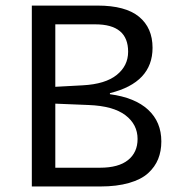

<svg xmlns="http://www.w3.org/2000/svg" viewBox="-20 -675 654 695"><path d="M95.2 -654.8H333Q434.1 -654.8 483.2 -614.5Q532.2 -574.2 532.2 -502Q532.2 -376 377.9 -337.9V-334Q468.8 -321.8 516.4 -277.6Q564 -233.4 564 -163.1Q564 -127.9 552.5 -99.4Q541 -70.8 516.1 -48.1Q491.2 -25.4 447 -12.7Q402.8 0 342.8 0H95.2ZM325.2 -586.9H180.2V-360.8L279.8 -366.2Q361.3 -370.6 402.6 -403.8Q443.8 -437 443.8 -487.8Q443.8 -586.9 325.2 -586.9ZM300.8 -294.9 180.2 -299.8V-67.9H341.8Q409.2 -67.9 443.6 -95.7Q478 -123.5 478 -171.9Q478 -224.6 433.8 -258.1Q389.6 -291.5 300.8 -294.9Z"/></svg>

Font: IntelOne Mono
Style: Regular
Weight: 400
Designer: Fred Shallcrass
Foundry: Frere-Jones Type LLC
Version: Version 1.200;hotconv 1.1.0;makeotfexe 2.6.0;FJTRelease1.2